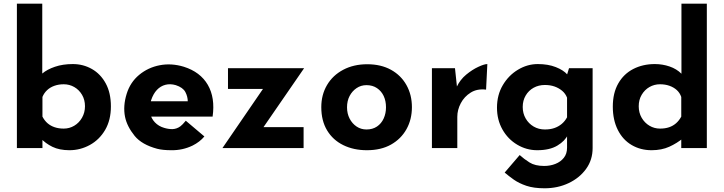

<svg xmlns="http://www.w3.org/2000/svg" viewBox="-20 -809 3953 1049"><path d="M359.4 11.7Q304.7 11.7 266.6 -6.8Q228.5 -25.4 201.2 -54.7L211.9 -85V0H72.3V-789.1H210.9V-362.3V-407.2Q237.3 -429.7 280.3 -444.3Q323.2 -459 377.9 -459Q434.6 -459 481.9 -432.1Q529.3 -405.3 557.6 -353.5Q585.9 -301.8 585.9 -227.5Q585.9 -153.3 554.7 -99.6Q523.4 -45.9 471.2 -17.1Q418.9 11.7 359.4 11.7ZM328.1 -106.4Q359.4 -106.4 385.7 -122.1Q412.1 -137.7 428.2 -166Q444.3 -194.3 444.3 -228.5Q444.3 -263.7 428.2 -291Q412.1 -318.4 385.7 -333.5Q359.4 -348.6 328.1 -348.6Q300.8 -348.6 277.3 -340.3Q253.9 -332 237.3 -316.4Q220.7 -300.8 211.9 -279.3V-171.9Q223.6 -149.4 240.2 -135.3Q256.8 -121.1 278.8 -113.8Q300.8 -106.4 328.1 -106.4Z M838.9 3.9Q754.9 -18.6 715.8 -66.4Q673.8 -118.2 663.1 -170.9Q651.4 -229.5 671.9 -295.9Q691.4 -359.4 740.2 -399.9Q789.1 -440.4 853 -452.6Q917 -464.8 984.4 -444.3Q1074.2 -416 1115.2 -345.7Q1156.2 -275.4 1141.6 -171.9H785.2L778.3 -255.9H1038.1L1005.9 -253.9Q1005.9 -281.2 992.7 -306.2Q979.5 -331.1 940.4 -343.8Q910.2 -352.5 883.8 -345.7Q857.4 -338.9 837.4 -317.9Q817.4 -296.9 805.7 -261.7Q793.9 -222.7 799.8 -192.4Q805.7 -162.1 826.2 -140.6Q846.7 -119.1 877 -110.4Q899.4 -103.5 921.9 -103.5Q946.3 -104.5 965.8 -119.1Q976.6 -127 995.1 -149.4L1096.7 -63.5Q1071.3 -33.2 1032.2 -13.7Q977.5 12.7 916 11.7Q869.1 11.7 838.9 3.9Z M1225.6 -323.2V-436.5H1641.6L1399.4 -85L1374 -114.3H1638.7V0H1195.3L1444.3 -363.3L1465.8 -323.2Z M1735.4 -223.6Q1735.4 -291 1766.6 -344.2Q1797.9 -397.5 1855 -427.7Q1912.1 -458 1986.3 -458Q2061.5 -458 2116.2 -427.7Q2170.9 -397.5 2200.7 -344.2Q2230.5 -291 2230.5 -223.6Q2230.5 -156.2 2200.7 -103Q2170.9 -49.8 2116.2 -19Q2061.5 11.7 1984.4 11.7Q1912.1 11.7 1855.5 -16.1Q1798.8 -43.9 1767.1 -96.7Q1735.4 -149.4 1735.4 -223.6ZM1876 -222.7Q1876 -188.5 1890.1 -161.1Q1904.3 -133.8 1928.2 -117.7Q1952.1 -101.6 1982.4 -101.6Q2015.6 -101.6 2039.6 -117.7Q2063.5 -133.8 2076.2 -161.6Q2088.9 -189.5 2088.9 -222.7Q2088.9 -257.8 2076.2 -284.7Q2063.5 -311.5 2039.6 -327.6Q2015.6 -343.8 1982.4 -343.8Q1952.1 -343.8 1928.2 -327.6Q1904.3 -311.5 1890.1 -284.7Q1876 -257.8 1876 -222.7Z M2465.8 -436.5 2478.5 -317.4 2475.6 -335Q2494.1 -374 2527.3 -401.4Q2560.5 -428.7 2593.3 -443.8Q2626 -459 2642.6 -459L2635.7 -319.3Q2586.9 -325.2 2551.8 -303.2Q2516.6 -281.2 2497.6 -245.1Q2478.5 -209 2478.5 -170.9V0H2339.8V-436.5Z M2955.1 219.7Q2896.5 219.7 2856 206.1Q2815.4 192.4 2787.1 172.4Q2758.8 152.3 2737.3 133.8L2819.3 38.1Q2842.8 59.6 2873 78.6Q2903.3 97.7 2953.1 97.7Q2986.3 97.7 3014.6 86.4Q3043 75.2 3060.5 53.2Q3078.1 31.2 3078.1 -2V-97.7L3083 -73.2Q3067.4 -39.1 3025.4 -13.7Q2983.4 11.7 2915 11.7Q2856.4 11.7 2805.7 -18.6Q2754.9 -48.8 2725.1 -101.6Q2695.3 -154.3 2695.3 -220.7Q2695.3 -290 2727.1 -343.8Q2758.8 -397.5 2810.1 -428.2Q2861.3 -459 2918 -459Q2974.6 -459 3016.6 -442.4Q3058.6 -425.8 3079.1 -402.3L3074.2 -388.7L3088.9 -436.5H3217.8V0Q3217.8 64.5 3182.1 113.8Q3146.5 163.1 3086.9 191.4Q3027.3 219.7 2955.1 219.7ZM2835.9 -224.6Q2835.9 -189.5 2852.1 -161.6Q2868.2 -133.8 2895.5 -117.7Q2922.9 -101.6 2957 -101.6Q2986.3 -101.6 3008.8 -109.4Q3031.2 -117.2 3048.8 -131.8Q3066.4 -146.5 3078.1 -168V-275.4Q3069.3 -297.9 3051.3 -313Q3033.2 -328.1 3009.8 -336.4Q2986.3 -344.7 2957 -344.7Q2922.9 -344.7 2895.5 -329.6Q2868.2 -314.5 2852.1 -287.1Q2835.9 -259.8 2835.9 -224.6Z M3540 11.7Q3479.5 11.7 3431.2 -16.6Q3382.8 -44.9 3355.5 -99.1Q3328.1 -153.3 3328.1 -226.6Q3328.1 -300.8 3357.9 -353Q3387.7 -405.3 3439.9 -432.1Q3492.2 -459 3557.6 -459Q3599.6 -459 3638.2 -445.8Q3676.8 -432.6 3703.1 -406.2V-362.3V-789.1H3841.8V0H3702.1V-85L3712.9 -54.7Q3678.7 -26.4 3636.7 -7.3Q3594.7 11.7 3540 11.7ZM3585.9 -106.4Q3614.3 -106.4 3635.7 -113.8Q3657.2 -121.1 3673.8 -135.7Q3690.4 -150.4 3702.1 -171.9V-279.3Q3694.3 -301.8 3677.7 -316.9Q3661.1 -332 3637.7 -340.3Q3614.3 -348.6 3585.9 -348.6Q3554.7 -348.6 3528.3 -333.5Q3502 -318.4 3485.8 -291Q3469.7 -263.7 3469.7 -228.5Q3469.7 -193.4 3485.8 -165.5Q3502 -137.7 3528.3 -122.1Q3554.7 -106.4 3585.9 -106.4Z"/></svg>

Font: Josefin Sans CFJ
Style: Bold
Weight: 700
Designer: Santiago Orozco
Foundry: Typemade
Version: Version 2.001